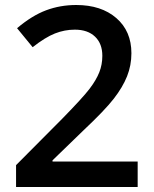

<svg xmlns="http://www.w3.org/2000/svg" viewBox="-20 -744 611 764"><path d="M527.8 0H43.9V-86.9L228 -272Q309.6 -355.5 336.2 -390.4Q362.8 -425.3 375 -456.1Q387.2 -486.8 387.2 -522Q387.2 -570.3 358.2 -598.1Q329.1 -626 277.8 -626Q236.8 -626 198.5 -610.8Q160.2 -595.7 109.9 -556.2L47.9 -631.8Q107.4 -682.1 163.6 -703.1Q219.7 -724.1 283.2 -724.1Q382.8 -724.1 442.9 -672.1Q502.9 -620.1 502.9 -532.2Q502.9 -483.9 485.6 -440.4Q468.3 -397 432.4 -350.8Q396.5 -304.7 313 -226.1L189 -106V-101.1H527.8Z"/></svg>

Font: Open Sans Semibold
Style: Regular
Weight: 600
Foundry: Ascender Corporation
Version: Version 1.10